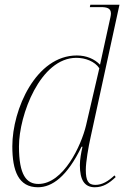

<svg xmlns="http://www.w3.org/2000/svg" viewBox="-20 -780 524 810"><path d="M140 10C200 10 263 -35 324 -161H328C322 -135 317 -107 317 -83C317 -20 337 10 380 10C415 10 441 -7 468 -33L463 -40C436 -15 411 0 382 0C352 0 342 -18 342 -64C342 -96 353 -160 362 -200L484 -760H361L359 -750H405C430 -750 448 -746 448 -723C448 -718 447 -714 446 -708L421 -594C415 -565 408 -536 402 -507C379 -531 345 -546 304 -546C132 -546 32 -319 32 -163C32 -59 58 10 140 10ZM142 -4C92 -4 60 -41 60 -162C60 -295 150 -536 302 -536C340 -536 380 -521 399 -492L343 -251C323 -167 248 -4 142 -4Z"/></svg>

Font: Noto Serif Display Thin
Style: Italic
Weight: 100
Italic angle: -12°
Designer: Monotype Design Team
Foundry: Monotype Imaging Inc.
Version: Version 2.009